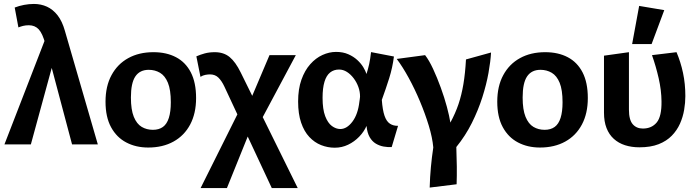

<svg xmlns="http://www.w3.org/2000/svg" viewBox="-20 -728 3504 968"><path d="M343.3 0 208.7 -506.5Q194.5 -559.1 175.4 -579.9Q156.3 -600.7 125.3 -600.7Q109.5 -600.7 96.6 -597.5Q83.8 -594.2 72.8 -589.8L54.1 -690Q76.1 -698.5 101.1 -703.3Q126.1 -708.1 151.1 -708.1Q186.4 -708.1 216.8 -694.3Q247.1 -680.4 270.4 -650.7Q293.6 -620.9 307.2 -572.5L473.2 0ZM2.4 0 211.5 -539.9 264 -470.5 135.6 0Z M727.2 15.8Q665.2 15.8 616.6 -9.8Q567.9 -35.3 540 -86.6Q512 -137.9 512 -215.5Q512 -293.5 542.3 -349.3Q572.5 -405.2 626.7 -435Q680.8 -464.9 753.7 -464.9Q819.3 -464.9 867.5 -439.5Q915.7 -414.2 942.2 -362.9Q968.6 -311.6 968.6 -233.5Q968.6 -156.5 938.9 -100.4Q909.1 -44.3 854.9 -14.3Q800.7 15.8 727.2 15.8ZM750.9 -73.5Q781.3 -73.5 801.4 -88Q821.4 -102.5 831.3 -133.7Q841.2 -164.8 841.2 -212.5Q841.2 -274.9 826.6 -310.6Q811.9 -346.3 786.6 -361.1Q761.3 -376 729.9 -376Q684.9 -376 662.4 -342.7Q640 -309.4 640 -236.5Q640 -175 654.6 -139.1Q669.3 -103.2 694.4 -88.3Q719.4 -73.5 750.9 -73.5Z M1350.3 220.3 1111.2 -291.7Q1097.9 -320.1 1081.3 -336.5Q1064.7 -352.9 1038.7 -352.9Q1027.5 -352.9 1014.8 -350.4Q1002.1 -347.9 990.7 -340.6L970 -443.9Q989.5 -452.5 1012.1 -458.7Q1034.7 -464.9 1063 -464.9Q1108 -464.9 1137.8 -440.3Q1167.6 -415.7 1193.6 -362.6L1481.1 220.3ZM991.3 220.3 1189.3 -176.5 1249.2 -90 1124 220.3ZM1289.3 -108.9 1230 -193.7 1338.7 -450H1471.4Z M1667.7 16.7Q1632.1 16.7 1598.9 3.6Q1565.7 -9.5 1539.5 -37.4Q1513.3 -65.3 1498.2 -109.6Q1483 -154 1483 -216Q1483 -279.3 1499.7 -326.2Q1516.3 -373 1544.1 -404.2Q1571.8 -435.4 1605.8 -450.8Q1639.8 -466.3 1674.5 -466.3Q1709.3 -466.3 1735.8 -454.6Q1762.3 -443 1781.3 -425.5Q1800.3 -407.9 1811.7 -389Q1823.1 -370 1827.7 -354.9Q1835.5 -378.9 1841.2 -404.6Q1846.8 -430.3 1850.7 -465.3L1966.1 -443.1Q1958.9 -386.7 1942.2 -333.6Q1925.4 -280.6 1905 -224.3Q1908.7 -173.3 1918.6 -144.5Q1928.5 -115.8 1945.7 -104.5Q1962.8 -93.1 1986.8 -93.6L1954.8 13.5Q1935.4 14.6 1914.4 10.9Q1893.5 7.2 1874.8 -3.9Q1856.2 -15 1843.7 -36.6Q1831.3 -58.3 1827.9 -93.1Q1815 -63.7 1790.7 -38.6Q1766.5 -13.5 1735 1.6Q1703.5 16.7 1667.7 16.7ZM1695.6 -77.5Q1728.7 -77.5 1756.7 -114.6Q1784.7 -151.8 1791.9 -215.1Q1792.9 -221.3 1793.8 -227.9Q1794.7 -234.6 1795.2 -240.3Q1795.5 -265.1 1786.9 -289.2Q1778.3 -313.2 1763.2 -333.2Q1748.1 -353.2 1729.3 -365.3Q1710.4 -377.4 1689.2 -377.4Q1663 -377.4 1644.2 -362.4Q1625.4 -347.4 1615.9 -315.7Q1606.3 -284.1 1606.3 -234.9Q1606.3 -176.9 1619.5 -142.4Q1632.7 -107.9 1653.3 -92.7Q1674 -77.5 1695.6 -77.5Z M1980.2 -430.9 2123.2 -450Q2143.1 -424.4 2163.5 -380.7Q2183.8 -336.9 2202.1 -286.7Q2220.4 -236.5 2233.1 -189.3Q2245.7 -142 2250.6 -110Q2275.8 -156.4 2291.5 -202.7Q2307.1 -249.1 2316.3 -303.8Q2325.5 -358.4 2329.3 -428.3L2455.7 -463.3Q2453.3 -419 2442.8 -360.4Q2432.3 -301.8 2411.6 -236.9Q2390.9 -172.1 2358.8 -107.8Q2326.6 -43.5 2280.6 13.3Q2282.6 63.7 2283.1 111.3Q2283.6 159 2282.1 201L2146.3 217.7Q2147.8 164.2 2152.4 114.9Q2156.9 65.6 2164.5 15.3Q2160 -34.5 2141.7 -94.8Q2123.3 -155.1 2097.2 -217.3Q2071.1 -279.5 2040.6 -335.3Q2010.1 -391.1 1980.2 -430.9Z M2702.2 15.8Q2640.2 15.8 2591.6 -9.8Q2542.9 -35.3 2515 -86.6Q2487 -137.9 2487 -215.5Q2487 -293.5 2517.3 -349.3Q2547.5 -405.2 2601.7 -435Q2655.8 -464.9 2728.7 -464.9Q2794.3 -464.9 2842.5 -439.5Q2890.7 -414.2 2917.2 -362.9Q2943.6 -311.6 2943.6 -233.5Q2943.6 -156.5 2913.9 -100.4Q2884.1 -44.3 2829.9 -14.3Q2775.7 15.8 2702.2 15.8ZM2725.9 -73.5Q2756.3 -73.5 2776.4 -88Q2796.4 -102.5 2806.3 -133.7Q2816.2 -164.8 2816.2 -212.5Q2816.2 -274.9 2801.6 -310.6Q2786.9 -346.3 2761.6 -361.1Q2736.3 -376 2704.9 -376Q2659.9 -376 2637.4 -342.7Q2615 -309.4 2615 -236.5Q2615 -175 2629.6 -139.1Q2644.3 -103.2 2669.4 -88.3Q2694.4 -73.5 2725.9 -73.5Z M3203.7 14.7Q3164.2 14.7 3131.4 4.2Q3098.6 -6.3 3074.7 -27.9Q3050.7 -49.5 3037.9 -82.4Q3025.1 -115.2 3025.1 -159.9V-447.3L3150.9 -464.9V-174.8Q3150.9 -124 3169.9 -101.9Q3188.9 -79.9 3221.1 -79.9Q3265.3 -79.9 3290.8 -110.4Q3316.2 -140.9 3315.1 -217.1Q3314.6 -273.1 3300.8 -333.5Q3287 -393.9 3267.1 -450L3390.8 -464.9Q3411.9 -415.2 3423.6 -360.2Q3435.3 -305.2 3435.3 -243.5Q3435.3 -210 3429.2 -174Q3423.1 -138 3408.2 -104.4Q3393.2 -70.9 3367 -43.9Q3340.8 -16.9 3300.7 -1.1Q3260.5 14.7 3203.7 14.7ZM3167 -505.9 3202.4 -698.2 3329 -676.9 3265.2 -505.9Z"/></svg>

Font: Ancizar Sans Thin
Style: Regular
Weight: 100
Designer: Cesar Puertas, Viviana Monsalve, Julian Moncada, Julian Prieto, Jose Castro, Mariel Hernandez, Felipe Aragon, Sara Alarc
Version: Version 8.100